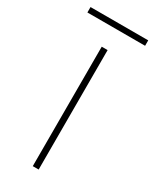

<svg xmlns="http://www.w3.org/2000/svg" viewBox="-193 -686 594 735"><g transform="rotate(30 104.5 -319.0)"><path d="M116 0H90V-528H116ZM232 -638V-614H-23V-638Z"/></g></svg>

Font: Noto Sans Khmer Thin
Style: Regular
Weight: 250
Version: Version 2.003